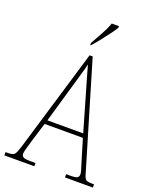

<svg xmlns="http://www.w3.org/2000/svg" viewBox="-171 -1022 883 1113"><g transform="rotate(20 270.0 -465.5)"><path d="M-3 0V-20H15Q33 -20 43.5 -25Q54 -30 60.5 -45.5Q67 -61 77 -93L263 -714H282L477 -59Q484 -33 493.5 -26.5Q503 -20 531 -20H543V0H371V-20H396Q430 -20 439.5 -26.5Q449 -33 449 -48Q449 -58 441.5 -81.5Q434 -105 429 -122L390 -251H154L118 -134Q115 -122 109.5 -104.5Q104 -87 100 -71Q96 -55 96 -47Q96 -33 106 -26.5Q116 -20 150 -20H182V0ZM162 -276H383L319 -497Q304 -549 291.5 -591.5Q279 -634 272 -661Q267 -636 254 -593.5Q241 -551 230 -511ZM246 -784Q268 -824 288.5 -860.5Q309 -897 321 -931H365V-921Q355 -904 335 -877Q315 -850 292.5 -821.5Q270 -793 250 -771H246Z"/></g></svg>

Font: Noto Serif Thai Condensed Thin
Style: Regular
Weight: 100
Width: 3
Designer: Monotype Design Team
Foundry: Monotype Imaging Inc.
Version: Version 2.001; ttfautohint (v1.8.4.7-5d5b)